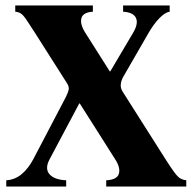

<svg xmlns="http://www.w3.org/2000/svg" viewBox="-20 -685 707 705"><path d="M3 0V-23Q35 -25 59.5 -45.5Q84 -66 102 -100L222 -329Q229 -343 232 -354.5Q235 -366 225 -381L108 -565Q87 -598 76 -614Q65 -630 56.5 -635.5Q48 -641 36 -642V-665H321V-642Q285 -640 279 -618.5Q273 -597 293 -565L383 -423H385L469 -565Q489 -599 479 -619.5Q469 -640 432 -642V-665H603V-642Q587 -640 566.5 -619.5Q546 -599 526 -565L432 -402Q425 -389 423.5 -375.5Q422 -362 430 -349L588 -100Q609 -67 621.5 -50.5Q634 -34 643.5 -29Q653 -24 664 -23V0H370V-23Q410 -25 416.5 -47Q423 -69 403 -100L273 -305H271L162 -100Q144 -66 161.5 -45.5Q179 -25 223 -23V0Z"/></svg>

Font: Bona Nova
Style: Bold
Weight: 700
Designer: Mateusz Machalski
Foundry: Capitalics
Version: Version 4.001; ttfautohint (v1.8.3)